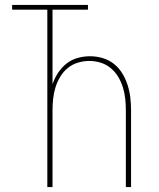

<svg xmlns="http://www.w3.org/2000/svg" viewBox="-20 -755 640 775"><path d="M171 0V-716H29V-735H335V-716H192V-415Q200 -439 214 -460.5Q228 -482 248 -498Q268 -514 293 -521Q318 -528 343 -528Q369 -528 394.5 -520.5Q420 -513 440 -497Q460 -481 473.5 -459Q487 -437 495 -412Q503 -387 506 -361.5Q509 -336 509 -310V0H488V-310Q488 -333 485.5 -356.5Q483 -380 476 -402.5Q469 -425 457 -445Q445 -465 427 -480Q409 -495 386.5 -502Q364 -509 340 -509Q317 -509 294 -502Q271 -495 253 -480Q235 -465 223 -445Q211 -425 204 -402.5Q197 -380 194.5 -356.5Q192 -333 192 -310V0Z"/></svg>

Font: Iosevka Aile Thin
Style: Regular
Weight: 100
Designer: Belleve Invis
Foundry: Belleve Invis
Version: Version 31.1.0; ttfautohint (v1.8.4)